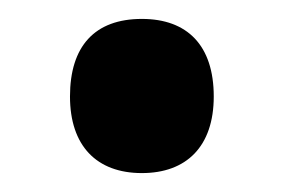

<svg xmlns="http://www.w3.org/2000/svg" viewBox="-20 -453 299 203"><path d="M54 -351C54 -299 82 -270 130 -270C177 -270 206 -298 206 -351C206 -405 178 -433 130 -433C80 -433 54 -404 54 -351Z"/></svg>

Font: Noto Sans Gurmukhi UI ExtraCondensed
Style: Bold
Weight: 700
Width: 2
Designer: Jelle Bosma - Monotype Design Team
Foundry: Monotype Imaging Inc.
Version: Version 2.004